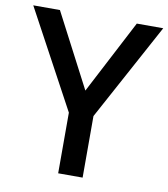

<svg xmlns="http://www.w3.org/2000/svg" viewBox="-81 -783 746 851"><g transform="rotate(10 292.5 -357.0)"><path d="M293 -382 466 -714H585L348 -277V0H238V-273L0 -714H120Z"/></g></svg>

Font: Noto Sans NKo Unjoined Medium
Style: Regular
Weight: 500
Designer: Monotype Design Team
Foundry: Monotype Imaging Inc.
Version: Version 2.004